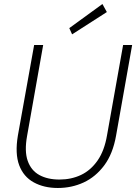

<svg xmlns="http://www.w3.org/2000/svg" viewBox="-20 -924 678 956"><path d="M268 12Q199 12 148 -16Q97 -44 75.5 -101.5Q54 -159 69 -249L150 -700H195L115 -248Q101 -171 118 -123Q135 -75 176 -52.5Q217 -30 276 -30Q335 -30 383.5 -53Q432 -76 466 -125Q500 -174 513 -251L593 -700H638L558 -249Q542 -158 499 -100.5Q456 -43 396.5 -15.5Q337 12 268 12ZM339 -753 325 -784 490 -904 512 -864Z"/></svg>

Font: DM Sans 11pt ExtraLight
Style: Italic
Weight: 250
Italic angle: -10°
Version: Version 4.004;gftools[0.9.30]